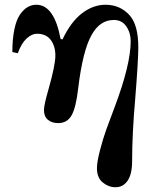

<svg xmlns="http://www.w3.org/2000/svg" viewBox="-20 -506 658 808"><path d="M32 -287Q32 -342 40.5 -382.5Q49 -423 64 -444.5Q79 -466 96 -476Q113 -486 133 -486Q208 -486 235 -342L243 -340Q278 -414 325 -450Q372 -486 424 -486Q486 -486 526 -441Q562 -400 562 -307Q562 -252 549 -90Q536 58 536 172Q536 227 517 254.5Q498 282 466 282Q437 282 412.5 262Q388 242 388 202Q388 175 401 125.5Q414 76 427 40Q440 4 462 -54Q530 -234 530 -333Q530 -368 511.5 -395Q493 -422 459 -422Q400 -422 365 -358Q328 -292 309 -134Q300 -54 281.5 -21Q263 12 225 12Q198 12 181.5 -2Q165 -16 165 -43Q165 -64 184 -130Q213 -232 213 -272Q213 -312 193.5 -338Q174 -364 135 -364Q114 -364 92 -344Q70 -324 55 -282Z"/></svg>

Font: Old Standard TT
Style: Bold
Weight: 700
Designer: Alexey Kryukov <alexios@thessalonica.org.ru>
Version: Version 2.2